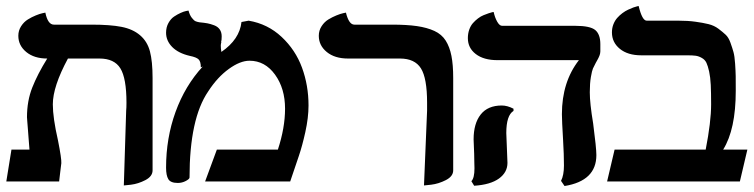

<svg xmlns="http://www.w3.org/2000/svg" viewBox="-20 -604 2508 639"><path d="M392.1 13.2 399.9 -235.8Q400.9 -244.6 400.9 -262.2Q400.9 -343.8 380.6 -376.5Q360.4 -409.2 311 -409.2H206.1Q155.8 -315.9 155.8 -256.8Q155.8 -211.9 172.9 -137.2Q185.1 -75.7 184.1 -61Q183.1 -51.8 180.4 -30.8Q177.7 -9.8 176.8 0H1L18.1 -106H78.1Q77.6 -110.4 75.2 -143.1Q74.2 -155.3 73 -172.1Q71.8 -189 70.8 -200Q69.8 -210.9 69.8 -213.9Q69.8 -268.1 87.4 -312.7Q105 -357.4 137.2 -409.2Q93.8 -409.2 67.4 -430.9Q41 -452.6 41 -484.9Q41 -502.4 50.3 -516.8Q59.6 -531.2 72.8 -539.3Q85.9 -547.4 99.1 -552.7Q112.3 -558.1 121.6 -560.1L130.9 -562Q139.2 -522 159.2 -522H284.2Q347.2 -522 384.5 -514.6Q421.9 -507.3 446 -486.8Q470.2 -466.3 479 -433.1Q487.8 -399.9 487.8 -344.2V-37.1Q487.8 -17.1 463.9 -4.6Q439.9 7.8 416 10.7Z M783.7 -530.8 807.6 -535.2Q871.1 -524.4 917.2 -481.2Q963.4 -438 985.1 -378.9Q1006.8 -319.8 1006.8 -252.9Q1006.8 -212.4 996.1 -164.1Q985.8 -117.7 974.6 -85L945.8 0H662.6L701.7 -106H904.8Q928.7 -178.7 928.7 -242.2Q928.7 -309.6 895.3 -355.7Q861.8 -401.9 810.5 -401.9Q779.3 -401.9 741.5 -374.5Q703.6 -347.2 672.9 -299.8Q610.8 -209 610.8 -13.2Q610.8 -8.3 598.4 -1.7Q585.9 4.9 571.8 4.9Q547.9 4.9 540.3 -7.6Q532.7 -20 532.7 -45.9Q532.7 -144.5 564.2 -231.4Q595.7 -318.4 654.8 -382.8L648.4 -379.9Q648.4 -398.9 641.1 -406.2Q633.8 -413.6 611.8 -418Q573.7 -426.8 553.2 -447.5Q532.7 -468.3 532.7 -495.1Q532.7 -513.2 540.5 -527.3Q548.3 -541.5 559.3 -548.8Q570.3 -556.2 581.1 -561Q591.8 -565.9 599.6 -567.4L607.4 -568.8Q611.3 -553.7 618.4 -544.7Q625.5 -535.6 630.6 -533.4Q635.7 -531.2 643.6 -529.8Q659.7 -528.3 670.2 -526.4Q680.7 -524.4 692.9 -519.8Q705.1 -515.1 711.4 -505.9Q717.8 -496.6 717.8 -482.9Q717.8 -469.7 715.8 -463.9L716.8 -464.8Q714.8 -457 714.8 -452.1Q714.8 -442.9 716.8 -431.2Q777.3 -472.7 783.7 -530.8Z M1391.1 13.2 1401.4 -235.8V-262.2Q1401.4 -343.8 1380.9 -376.5Q1360.4 -409.2 1311 -409.2H1138.2Q1094.2 -409.2 1067.6 -430.9Q1041 -452.6 1041 -484.9Q1041 -502.4 1050.3 -516.8Q1059.6 -531.2 1073 -539.3Q1086.4 -547.4 1099.6 -552.7Q1112.8 -558.1 1122.1 -560.1L1131.3 -562Q1141.1 -522 1159.2 -522H1284.2Q1334.5 -522 1367.9 -517.1Q1401.4 -512.2 1425.8 -501Q1450.2 -489.7 1463.4 -468.8Q1476.6 -447.8 1482.4 -418.2Q1488.3 -388.7 1488.3 -344.2V-37.1Q1488.3 -17.1 1463.9 -4.6Q1439.5 7.8 1415 10.7Z M1665 -161.1Q1665 -150.9 1667 -110.8Q1668.9 -70.8 1668.9 -62Q1668.9 -30.3 1640.6 -9.8Q1612.3 10.7 1558.1 14.2L1548.8 -1Q1559.1 -11.2 1559.1 -43.9Q1559.1 -46.9 1558.6 -63.7Q1558.1 -80.6 1558.1 -91.8Q1556.2 -127.9 1556.2 -140.1Q1556.2 -192.9 1579.8 -222.9Q1603.5 -252.9 1649.9 -252.9Q1668.5 -252.9 1689 -242.2V-234.9Q1665 -220.2 1665 -161.1ZM1942.9 -296.9Q1942.9 -260.3 1954.1 -192.9Q1964.8 -111.3 1964.8 -87.9Q1964.8 -2 1858.9 15.1L1847.2 -2Q1856.9 -21 1856.9 -53.2Q1856.9 -89.8 1854 -138.2Q1850.1 -202.6 1850.1 -224.1Q1850.1 -331.1 1906.7 -403.8H1635.7Q1589.8 -403.8 1563.5 -424.1Q1537.1 -444.3 1537.1 -477.1Q1537.1 -492.2 1541.7 -505.4Q1546.4 -518.6 1554 -527.1Q1561.5 -535.6 1570.8 -542.7Q1580.1 -549.8 1589.4 -553.5Q1598.6 -557.1 1606.2 -559.8Q1613.8 -562.5 1618.7 -563.5L1623 -564Q1627 -545.4 1634.8 -531.7Q1642.6 -518.1 1650.9 -518.1H1894Q1944.3 -518.1 1961.2 -503.9Q1978 -489.7 1978 -457V-433.1Q1978 -429.7 1977.3 -426.5Q1976.6 -423.3 1975.8 -420.7Q1975.1 -418 1973.1 -414.1L1970.2 -408.2Q1969.2 -406.2 1966.6 -401.6Q1963.9 -397 1962.9 -395Q1956.5 -383.3 1953.4 -376Q1950.2 -368.7 1946.5 -347.4Q1942.9 -326.2 1942.9 -296.9Z M2238.3 -535.2Q2269.5 -535.2 2294.4 -531.7Q2319.3 -528.3 2338.1 -523.7Q2356.9 -519 2371.1 -508.3Q2385.3 -497.6 2395 -488.5Q2404.8 -479.5 2411.1 -461.7Q2417.5 -443.8 2421.1 -430.7Q2424.8 -417.5 2426.5 -392.6Q2428.2 -367.7 2428.5 -350.6Q2428.7 -333.5 2428.7 -301.8Q2428.7 -173.3 2386.7 -106H2467.3L2442.4 0H2000.5L2025.4 -106H2328.6Q2346.7 -198.7 2346.7 -256.8Q2346.7 -295.4 2345.5 -321.3Q2344.2 -347.2 2340.1 -366Q2335.9 -384.8 2331.1 -395Q2326.2 -405.3 2315.9 -411.1Q2305.7 -417 2295.4 -418.5Q2285.2 -419.9 2267.6 -419.9H2114.3Q2069.3 -419.9 2043 -441.4Q2016.6 -462.9 2016.6 -496.1Q2016.6 -510.7 2021.5 -523.2Q2026.4 -535.6 2034.2 -544.4Q2042 -553.2 2051.5 -560.3Q2061 -567.4 2070.6 -571.8Q2080.1 -576.2 2087.9 -579.1Q2095.7 -582 2100.6 -583L2105.5 -584Q2117.2 -535.2 2132.3 -535.2Z"/></svg>

Font: Linux Libertine G
Style: Semibold
Weight: 600
Designer: Philipp H. Poll
Foundry: Philipp H. Poll
Version: Version 5.1.1